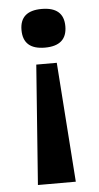

<svg xmlns="http://www.w3.org/2000/svg" viewBox="-50 -572 381 737"><g transform="rotate(-5 140.0 -203.0)"><path d="M100 -328H179L212 133H66ZM139 -539Q224 -539 224 -465Q224 -390 139 -390Q55 -390 55 -465Q55 -539 139 -539Z"/></g></svg>

Font: Bricolage Grotesque 10pt SemiBold
Style: Regular
Weight: 600
Designer: Mathieu Triay
Foundry: Atelier Triay
Version: Version 1.000; ttfautohint (v1.8.4.7-5d5b);gftools[0.9.29]